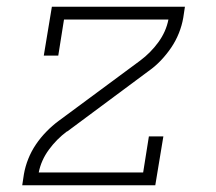

<svg xmlns="http://www.w3.org/2000/svg" viewBox="-20 -550 640 570"><path d="M46 0 51 -33Q55 -56 64 -78.5Q73 -101 86.5 -121Q100 -141 117.5 -159Q135 -177 154 -191L396 -370Q396 -370 396 -370Q396 -370 396 -370Q427 -393 450 -424.5Q473 -456 480 -492H170L153 -385H110L134 -530H529L524 -497Q520 -474 511 -451.5Q502 -429 488.5 -409Q475 -389 458 -371Q441 -353 421 -339L180 -160Q180 -160 179.5 -160Q179 -160 179 -160Q148 -137 125 -105.5Q102 -74 95 -38H405L422 -145H465L441 0Z"/></svg>

Font: Iosevka Curly Slab XLtExObl
Style: Regular
Weight: 200
Width: 7
Italic angle: -9°
Monospace: yes
Designer: Belleve Invis
Foundry: Belleve Invis
Version: Version 11.0.0; ttfautohint (v1.8.3)